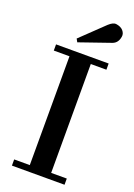

<svg xmlns="http://www.w3.org/2000/svg" viewBox="-180 -1044 777 1112"><g transform="rotate(20 208.5 -488.5)"><path d="M46.4 -38.1H142.6L143.1 -709H46.4V-747.1H370.6V-709H274.4V-38.1H370.6V0H46.4ZM147 -819.8 288.1 -955.1Q314.5 -979 332.5 -977.1Q363.3 -973.1 377.9 -955.8Q392.6 -938.5 389.2 -918.9Q382.8 -878.9 350.6 -867.2L157.7 -800.3Z"/></g></svg>

Font: Cantata One
Style: Regular
Weight: 400
Designer: Joana Maria Correia da Silva
Foundry: Joana Maria Correia da Silva
Version: Version 1.002